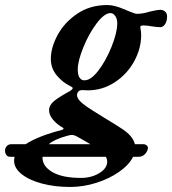

<svg xmlns="http://www.w3.org/2000/svg" viewBox="-158 -453 684 763"><path d="M506 -387Q506 -369 498 -357Q490 -345 479 -345Q471 -345 463 -346Q455 -347 448 -348Q424 -352 411 -352Q397 -352 400 -341Q403 -328 403 -314Q403 -260 375 -209Q347 -158 298 -126Q249 -94 191 -94L169 -95Q164 -95 158 -93Q153 -90 150.5 -85Q148 -80 148 -76Q148 -65 157.5 -54Q167 -43 187 -29Q206 -16 258 16Q308 46 330 61Q371 89 378 120H411Q419 120 424.5 124.5Q430 129 430 135L429 140Q426 152 416.5 161Q407 170 393 170H371Q355 202 316 229.5Q277 257 225 273.5Q173 290 121 290Q60 290 9 276.5Q-42 263 -72 239Q-102 215 -102 186Q-102 180 -100 170H-118Q-128 170 -133 162.5Q-138 155 -138 146Q-138 135 -131 127.5Q-124 120 -113 120H-56Q-5 87 89 63Q94 61 94.5 58.5Q95 56 91 54Q68 41 52.5 22.5Q37 4 37 -15Q37 -35 57 -51.5Q77 -68 118 -90Q131 -98 131 -103Q131 -106 121 -111Q90 -126 67 -154Q44 -182 44 -219Q44 -264 71 -314Q98 -364 149 -398.5Q200 -433 269 -433Q296 -433 336 -416L355 -408Q359 -407 369.5 -402.5Q380 -398 386 -398Q409 -398 438 -407Q443 -408 456.5 -411Q470 -414 480 -414Q489 -414 497.5 -407.5Q506 -401 506 -387ZM308 -360Q308 -378 300 -389.5Q292 -401 281 -401Q257 -401 226 -360Q195 -319 173 -264.5Q151 -210 151 -177Q151 -156 157.5 -145.5Q164 -135 174 -134Q201 -131 232.5 -172Q264 -213 286 -269Q308 -325 308 -360ZM143 87Q133 83 128 83Q122 83 108 87Q57 101 36 120H201Q157 94 143 87ZM263 170H11V174Q11 208 50.5 231Q90 254 164 254Q205 254 236.5 235Q268 216 268 189Q268 180 263 170Z"/></svg>

Font: EB Garamond
Style: Bold Italic
Weight: 700
Italic angle: -17.2°
Designer: Georg Duffner and Octavio Pardo
Foundry: Georg Duffner
Version: Version 1.000